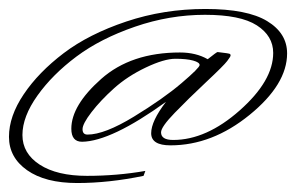

<svg xmlns="http://www.w3.org/2000/svg" viewBox="-63 -298 676 428"><path d="M132 2Q170 2 235.5 -38Q301 -78 341.5 -112.5Q382 -147 382 -153Q382 -159 367.5 -163Q353 -167 328 -167Q303 -167 262 -147.5Q221 -128 191 -101Q161 -74 141 -48Q121 -22 121 -10Q121 2 132 2ZM400 -166Q420 -182 422 -182Q449 -179 450 -177.5Q451 -176 451 -174Q451 -172 443.5 -162Q436 -152 396.5 -115Q357 -78 326.5 -46.5Q296 -15 296 -3Q296 14 323 14Q397 14 471.5 -52Q546 -118 546 -180Q546 -218 509.5 -241.5Q473 -265 394 -265Q315 -265 238 -238.5Q161 -212 107.5 -172Q54 -132 20.5 -85Q-13 -38 -13 3Q-13 44 25.5 69Q64 94 131 94Q198 94 261 83L257 94Q180 110 109 110Q38 110 -2.5 81.5Q-43 53 -43 7Q-43 -39 -10 -88Q23 -137 79 -179.5Q135 -222 218.5 -250Q302 -278 395 -278Q488 -278 532.5 -251Q577 -224 577 -179Q577 -110 493.5 -42Q410 26 317 26Q274 26 274 -1Q274 -28 307 -71Q185 17 120 18Q96 18 96 -11Q96 -63 162.5 -122Q229 -181 338 -181Q374 -181 400 -166Z"/></svg>

Font: Monsieur La Doulaise
Style: Regular
Weight: 400
Designer: Alejandro Paul
Foundry: Alejandro Paul
Version: Version 1.000